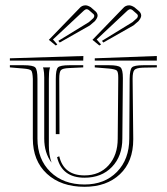

<svg xmlns="http://www.w3.org/2000/svg" viewBox="-20 -742 634 731"><path d="M197.3 -143.6 205.6 -147Q222.7 -74.2 301.8 -74.2Q358.9 -74.2 393.6 -112.8Q428.2 -151.4 428.2 -214.4L430.2 -440.9V-447.3Q430.2 -468.3 424.6 -473.4Q418.9 -478.5 395 -481L340.8 -485.4V-493.7H395Q429.7 -493.7 438.7 -485.6Q447.8 -477.5 447.8 -445.3V-440.9L445.8 -214.4Q445.8 -147.5 406.2 -106.4Q366.7 -65.4 301.8 -65.4Q215.8 -65.4 197.3 -143.6ZM170.9 -485.4Q170.4 -484.4 169.7 -482.4Q168.9 -480.5 168.9 -479.5Q166 -467.8 166 -441.4V-188Q166 -152.3 176.3 -122.6Q148.4 -160.2 148.4 -214.4V-441.4V-447.3Q148.4 -465.8 145.5 -479.5Q145.5 -480.5 144.5 -482.4Q143.6 -484.4 143.6 -485.4ZM577.1 -528.8V-511.2H340.8V-520ZM206.5 -231.4H192.4V-441.4Q192.4 -477.1 200.7 -485.4Q209 -493.7 244.6 -493.7H296.9V-485.4L243.2 -482.9Q218.3 -481.9 211.9 -474.9Q205.6 -467.8 205.6 -442.4ZM297.4 -528.8 296.9 -511.2H17.6V-520ZM122.6 -441.4V-214.4Q122.6 -135.7 171.9 -87.6Q221.2 -39.6 301.8 -39.6Q378.4 -39.6 425.3 -87.6Q472.2 -135.7 472.2 -214.4L473.6 -441.4Q474.1 -477.1 482.4 -485.4Q490.7 -493.7 526.4 -493.7H577.1V-485.4L523.4 -484.4Q498.5 -483.4 491.7 -475.6Q484.9 -467.8 484.9 -442.4L487.3 -214.4V-210.9Q487.3 -126.5 436.5 -78.6Q385.7 -30.8 301.8 -30.8Q212.4 -30.8 158.7 -80.3Q105 -129.9 105 -214.4V-441.4Q104 -467.3 99.1 -473.1Q94.2 -479 69.8 -481L17.6 -485.4V-493.7H69.8Q105.5 -493.7 114 -485.4Q122.6 -477.1 122.6 -441.4ZM202.1 -586.4 318.4 -657.7 335.4 -672.9Q338.9 -677.2 338.9 -681.2Q338.9 -686.5 333.5 -690.4L318.4 -703.6Q314 -707 309.6 -707Q305.7 -707 299.8 -702.1L181.6 -591.8L198.2 -572.8L192.4 -568.8L166 -590.3L282.2 -710.4Q291.5 -721.7 305.7 -721.7Q314 -721.7 325.7 -714.4L339.8 -702.1Q351.6 -693.4 351.6 -682.6Q351.6 -673.8 340.8 -661.1L321.8 -645L207.5 -580.1ZM368.2 -586.4 484.4 -657.7 501.5 -672.9Q504.9 -677.2 504.9 -681.2Q504.9 -686.5 499.5 -690.4L484.4 -703.6Q480 -707 475.6 -707Q471.7 -707 465.8 -702.1L348.1 -591.8L364.7 -572.8L358.4 -568.8L332 -590.3L448.2 -710.4Q457.5 -721.7 471.7 -721.7Q480 -721.7 491.7 -714.4L506.3 -702.1Q517.6 -693.4 517.6 -682.6Q517.6 -673.8 506.8 -661.1L487.8 -645L373.5 -580.1Z"/></svg>

Font: FoglihtenNo03
Style: Regular
Weight: 500
Version: Version 0.59